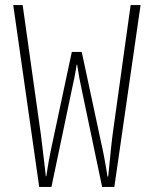

<svg xmlns="http://www.w3.org/2000/svg" viewBox="-20 -734 603 754"><path d="M134 0H182L260 -372C270 -418 275 -440 281 -480H283C289 -440 293 -418 303 -372L381 0H429L532 -714H493C470 -544 445 -374 422 -204C415 -149 410 -87 405 -41H402C395 -87 387 -132 375 -184L301 -530H262L188 -183C175 -124 168 -84 162 -42H160C155 -84 149 -140 141 -202C117 -373 93 -543 69 -714H32Z"/></svg>

Font: Noto Sans Mono SemiCondensed ExtraLight
Style: Regular
Weight: 200
Width: 4
Designer: Monotype Design Team
Foundry: Monotype Imaging Inc.
Version: Version 2.014